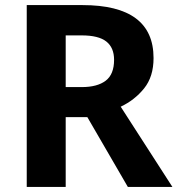

<svg xmlns="http://www.w3.org/2000/svg" viewBox="-20 -734 697 754"><path d="M304 -714Q583 -714 583 -506Q583 -433 546 -387Q509 -341 454 -315L657 0H482L323 -274H238V0H85V-714ZM301 -595H238V-392H301Q362 -392 395 -417Q428 -442 428 -499Q428 -547 397.5 -571Q367 -595 301 -595Z"/></svg>

Font: Noto Sans Cherokee
Style: Bold
Weight: 700
Designer: Monotype Design Team
Foundry: Monotype Imaging Inc.
Version: Version 2.001; ttfautohint (v1.8.4.7-5d5b)